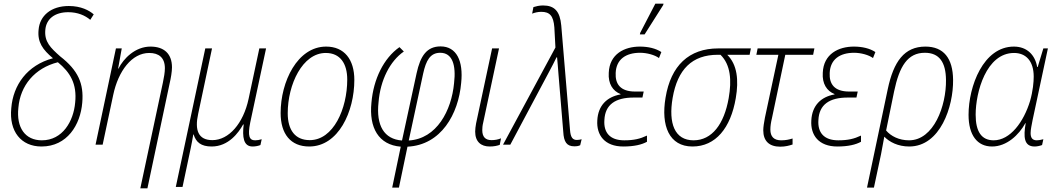

<svg xmlns="http://www.w3.org/2000/svg" viewBox="-20 -795 5823 1055"><path d="M208 10C349 10 422 -109 432 -231C441 -335 410 -408 311 -485C258 -532 223 -565 229 -631C234 -691 281 -728 355 -728C407 -728 448 -710 476 -686L495 -716C470 -738 425 -762 358 -762C261 -762 198 -709 192 -631C185 -563 215 -522 271 -475C129 -437 52 -327 42 -201C29 -73 96 10 208 10ZM210 -24C118 -24 69 -94 81 -203C91 -325 171 -421 298 -453C365 -398 404 -335 393 -231C384 -129 324 -24 210 -24Z M875 -341 751 240H790L912 -336C919 -366 925 -401 925 -425C925 -500 881 -539 807 -539C723 -539 659 -474 631 -418H629L649 -529H617L505 0H544L602 -273C630 -406 705 -504 800 -504C853 -504 886 -478 886 -420C886 -397 881 -370 875 -341Z M946 232H983L1028 19C1033 -6 1038 -31 1042 -56H1044C1057 -14 1084 10 1143 10C1236 10 1291 -66 1316 -111H1319C1311 -43 1317 10 1368 10C1385 10 1401 6 1411 2L1418 -30C1406 -26 1393 -24 1382 -24C1350 -24 1340 -47 1355 -122L1442 -529H1405L1346 -252C1317 -116 1237 -25 1147 -25C1069 -25 1049 -80 1069 -170L1145 -529H1108Z M1679 10C1840 10 1927 -182 1927 -356C1927 -468 1872 -539 1772 -539C1614 -539 1522 -346 1522 -174C1522 -59 1577 10 1679 10ZM1682 -25C1602 -25 1561 -80 1561 -173C1561 -331 1642 -504 1770 -504C1850 -504 1888 -445 1888 -358C1888 -197 1812 -25 1682 -25Z M2135 236H2172L2219 11C2404 2 2499 -168 2514 -339C2527 -461 2488 -540 2401 -540C2326 -540 2290 -489 2269 -392L2189 -23C2090 -30 2046 -106 2060 -233C2070 -356 2123 -459 2199 -512L2175 -536C2088 -475 2032 -360 2021 -231C2007 -93 2060 1 2182 11ZM2226 -23 2305 -390C2321 -463 2344 -505 2399 -505C2465 -505 2487 -439 2475 -338C2461 -188 2380 -32 2226 -23Z M2671 10C2694 10 2712 6 2726 1L2733 -35C2717 -28 2698 -25 2681 -25C2647 -25 2630 -43 2630 -80C2630 -91 2631 -105 2635 -121L2722 -529H2684L2596 -117C2593 -100 2591 -85 2591 -72C2591 -16 2623 10 2671 10Z M3136 9C3150 9 3160 7 3168 3L3176 -30C3170 -28 3160 -26 3150 -26C3128 -26 3115 -38 3112 -82L3064 -655C3057 -733 3027 -765 2964 -765C2942 -765 2924 -760 2911 -756L2904 -720C2916 -725 2935 -730 2954 -730C3001 -730 3021 -708 3026 -645L3032 -534L2744 0H2784L2998 -402C3012 -428 3026 -455 3038 -480H3041C3043 -453 3046 -432 3049 -384L3075 -71C3078 -15 3094 9 3136 9Z M3496 -606H3522L3624 -767L3626 -775H3581L3498 -615ZM3405 10C3464 10 3506 0 3535 -16V-50C3497 -32 3463 -24 3410 -24C3330 -24 3296 -68 3301 -136C3305 -220 3361 -259 3462 -259H3510L3517 -292H3470C3388 -292 3360 -334 3363 -394C3366 -469 3419 -505 3497 -505C3535 -505 3578 -493 3601 -476L3614 -509C3584 -529 3542 -539 3496 -539C3412 -539 3329 -499 3325 -395C3321 -335 3347 -295 3390 -278L3389 -276C3316 -263 3266 -216 3262 -133C3257 -53 3302 10 3405 10Z M3785 10C3912 10 3995 -91 4023 -256C4040 -355 4031 -440 3976 -494H4099L4106 -529H3927C3766 -529 3666 -435 3637 -258C3611 -104 3657 10 3785 10ZM3791 -24C3687 -24 3652 -117 3676 -257C3703 -414 3783 -494 3924 -494H3939C3995 -439 4001 -354 3984 -256C3959 -113 3892 -24 3791 -24Z M4267 11C4295 11 4317 5 4335 -1V-34C4316 -28 4297 -24 4272 -24C4232 -24 4213 -45 4213 -83C4213 -102 4216 -122 4222 -147L4295 -494H4448L4455 -529H4143L4136 -494H4257L4183 -148C4178 -121 4174 -97 4174 -79C4174 -20 4207 11 4267 11Z M4581 10C4640 10 4682 0 4711 -16V-50C4673 -32 4639 -24 4586 -24C4506 -24 4472 -68 4477 -136C4481 -220 4537 -259 4638 -259H4686L4693 -292H4646C4564 -292 4536 -334 4539 -394C4542 -469 4595 -505 4673 -505C4711 -505 4754 -493 4777 -476L4790 -509C4760 -529 4718 -539 4672 -539C4588 -539 4505 -499 4501 -395C4497 -335 4523 -295 4566 -278L4565 -276C4492 -263 4442 -216 4438 -133C4433 -53 4478 10 4581 10Z M4858 -305 4744 236H4782L4821 53C4827 21 4833 -9 4839 -44C4867 -15 4914 10 4976 10C5147 10 5219 -210 5217 -356C5216 -475 5165 -539 5065 -539C4949 -539 4890 -457 4858 -305ZM4975 -24C4920 -24 4875 -47 4849 -78L4893 -293C4922 -431 4967 -505 5062 -505C5142 -505 5177 -452 5178 -356C5180 -214 5111 -24 4975 -24Z M5431 10C5512 10 5579 -54 5614 -118H5616C5603 -43 5606 10 5665 10C5677 10 5693 7 5706 2L5713 -30C5699 -26 5686 -24 5677 -24C5651 -24 5643 -40 5643 -64C5643 -83 5649 -109 5654 -136L5738 -529H5713L5682 -427H5679C5668 -492 5624 -539 5551 -539C5383 -539 5302 -321 5302 -164C5302 -52 5350 10 5431 10ZM5440 -24C5373 -24 5341 -72 5341 -165C5341 -288 5399 -504 5552 -504C5616 -504 5660 -461 5660 -374C5660 -345 5656 -296 5640 -240C5605 -125 5531 -24 5440 -24Z"/></svg>

Font: Noto Sans SemiCondensed ExtraLight
Style: Italic
Weight: 200
Width: 4
Italic angle: -12°
Designer: Monotype Design Team
Foundry: Monotype Imaging Inc.
Version: Version 2.013